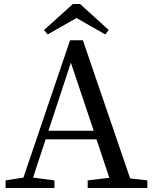

<svg xmlns="http://www.w3.org/2000/svg" viewBox="-20 -939 766 959"><path d="M362 -849 506 -767 523 -789 380 -919H344L200 -789L218 -767ZM222 -286 334 -626 448 -286ZM630 -48 394 -738H330L97 -52L8 -38V0H252V-38L145 -52L208 -243H462L526 -51L418 -38V0H716V-38Z"/></svg>

Font: Noto Serif CJK JP Medium
Style: Regular
Weight: 500
Designer: Ryoko NISHIZUKA 西塚涼子 (kana & ideographs); Frank Grießhammer (Latin, Greek & Cyrillic); Wenlong ZHANG 张文龙 (bopomofo); San
Foundry: Adobe Systems Incorporated
Version: Version 1.000;PS 1;hotconv 16.6.53;makeotf.lib2.5.65590